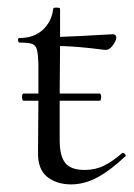

<svg xmlns="http://www.w3.org/2000/svg" viewBox="-20 -473 353 505"><path d="M303 -71Q306 -71 309 -67.5Q312 -64 310 -62Q268 -23 234.5 -5.5Q201 12 167 12Q129 12 104 -8Q79 -28 80 -73L81 -208H42Q38 -208 38 -218Q38 -227 42 -227H81V-306Q80 -332 77 -343Q74 -354 64.5 -357.5Q55 -361 32 -361Q28 -361 27.5 -367Q27 -373 31 -373Q69 -373 92.5 -394.5Q116 -416 120 -450Q120 -453 128 -453Q138 -453 138 -450V-376Q175 -377 277 -383Q281 -383 283.5 -380.5Q286 -378 286 -374Q285 -364 275.5 -352Q266 -340 254 -342Q185 -351 138 -352L137 -227H242Q246 -227 246 -218Q246 -208 242 -208H137V-104Q137 -63 151.5 -44.5Q166 -26 203 -26Q231 -26 254 -37.5Q277 -49 302 -71Z"/></svg>

Font: Cormorant Upright
Style: Regular
Weight: 400
Designer: Christian Thalmann (Catharsis Fonts)
Foundry: Catharsis Fonts
Version: Version 3.302